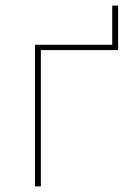

<svg xmlns="http://www.w3.org/2000/svg" viewBox="-20 -666 482 686"><path d="M105 0V-506H381V-646H402V-487H126V0Z"/></svg>

Font: IBM Plex Sans Thin
Style: Regular
Weight: 250
Designer: Mike Abbink, Paul van der Laan, Pieter van Rosmalen
Foundry: Bold Monday
Version: Version 3.201